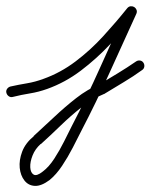

<svg xmlns="http://www.w3.org/2000/svg" viewBox="-39 -292 492 628"><path d="M-18 12Q-20 5 -16 -1Q-12 -7 -5 -9Q22 -15 49 -19.5Q76 -24 103 -34Q159 -54 208 -91Q257 -128 299 -174Q341 -220 377 -265Q382 -271 388.5 -271.5Q395 -272 400 -269Q405 -266 407.5 -260Q410 -254 407 -247Q363 -151 319.5 -54.5Q276 42 227 136Q215 160 199 191Q183 222 164 250.5Q145 279 123 297Q96 317 75 316Q54 315 41 298.5Q28 282 25.5 257Q23 232 33.5 204Q44 176 72 153Q72 153 71.5 153Q71 153 71 153Q71 153 71 153Q71 153 71 153Q104 123 138.5 90.5Q173 58 210 29Q247 0 288 -17Q288 -17 287 -17Q286 -16 286 -16Q316 -34 346.5 -52.5Q377 -71 406 -91Q412 -95 419 -94Q426 -93 430 -87Q434 -81 433 -74Q432 -67 426 -63Q397 -42 366 -23.5Q335 -5 304 14Q304 14 303 15Q302 15 302 15Q263 31 227.5 59Q192 87 159 119Q126 151 95 179Q95 179 95 179Q95 179 95 179Q95 179 94.5 179Q94 179 94 179Q76 195 67.5 216.5Q59 238 60 255.5Q61 273 71 279Q81 285 101 269Q121 254 138.5 227Q156 200 170.5 171Q185 142 196 120Q245 26 288 -70Q331 -166 375 -261Q378 -268 385 -268.5Q392 -269 398 -265Q404 -262 406.5 -255.5Q409 -249 405 -243Q366 -195 321.5 -147.5Q277 -100 225.5 -61Q174 -22 115 -1Q87 9 59 13.5Q31 18 3 25Q-4 27 -10 23Q-16 19 -18 12Z"/></svg>

Font: FRB American Cursive Guidelines Arrows
Style: Italic
Weight: 400
Italic angle: -25°
Version: Version 2.0;Modular Font Editor K font №1